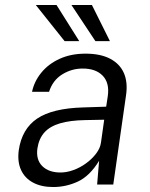

<svg xmlns="http://www.w3.org/2000/svg" viewBox="-20 -743 602 773"><path d="M194 10Q146.5 10 113.2 -7.8Q80 -25.5 64.8 -58.5Q49.5 -91.5 55.5 -138Q68 -224 129.5 -265.5Q191 -307 315 -310.5L407.5 -313.5L414 -356.5Q421.5 -409.5 393.2 -438.5Q365 -467.5 312 -467Q268.5 -467 230.5 -443.5Q192.5 -420 177.5 -373.5H109Q118 -416 146.8 -451Q175.5 -486 220.8 -506.5Q266 -527 324.5 -527Q384.5 -527 423.5 -506.5Q462.5 -486 478.8 -448.8Q495 -411.5 487.5 -360L436 0H371L379 -95.5Q341 -34 293.5 -12Q246 10 194 10ZM223.5 -48.5Q249 -48.5 276.2 -58.5Q303.5 -68.5 327.2 -86Q351 -103.5 367.2 -125Q383.5 -146.5 386.5 -169L399.5 -261L323.5 -259.5Q262.5 -258.5 221.8 -246.5Q181 -234.5 158.8 -209.8Q136.5 -185 130.5 -145Q124.5 -99.5 150.5 -74Q176.5 -48.5 223.5 -48.5ZM240 -577.5 124 -723H207.5L299 -577.5ZM364 -577.5 267.5 -723H350L422.5 -577.5Z"/></svg>

Font: Public Sans Thin Light
Style: Italic
Weight: 300
Italic angle: -8°
Version: Version 2.001